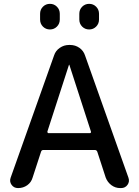

<svg xmlns="http://www.w3.org/2000/svg" viewBox="-20 -960 711 980"><path d="M485.4 -889.6V-860.4Q485.4 -838.9 470.7 -824.2Q456.1 -809.6 435.1 -809.6Q414.1 -809.6 399.4 -824.2Q384.8 -838.9 384.8 -860.4V-889.6Q384.8 -911.1 399.4 -925.8Q414.1 -940.4 435.1 -940.4Q456.1 -940.4 470.7 -925.8Q485.4 -911.1 485.4 -889.6ZM184.6 -889.6Q184.6 -911.1 199.2 -925.8Q213.9 -940.4 234.9 -940.4Q255.9 -940.4 270.5 -925.8Q285.2 -911.1 285.2 -889.6V-860.4Q285.2 -838.9 270.5 -824.2Q255.9 -809.6 234.9 -809.6Q213.9 -809.6 199.2 -824.2Q184.6 -838.9 184.6 -860.4ZM221.7 -288.1Q221.7 -285.2 223.1 -282.7Q224.6 -280.3 227.5 -280.3H438.5Q441.4 -280.3 443.4 -282.7Q445.3 -285.2 444.3 -288.1L334 -628.9Q334 -629.9 333 -629.9Q332 -629.9 332 -628.9ZM72.3 0Q50.8 0 39.1 -16.6Q27.3 -33.2 34.2 -52.7L255.9 -676.8Q263.7 -701.2 285.2 -715.8Q306.6 -730.5 332 -730.5H337.9Q364.3 -730.5 385.3 -715.8Q406.2 -701.2 414.1 -676.8L635.7 -52.7Q642.6 -33.2 630.9 -16.6Q619.1 0 597.7 0H593.8Q568.4 0 548.3 -15.1Q528.3 -30.3 519.5 -53.7L476.6 -185.5Q473.6 -193.4 465.8 -194.3H200.2Q192.4 -194.3 189.5 -185.5L146.5 -53.7Q139.6 -29.3 119.1 -14.6Q98.6 0 72.3 0Z"/></svg>

Font: Rounded Mgen+ 2p medium
Style: Regular
Weight: 500
Designer: [Source Han Sans]
Ryoko NISHIZUKA  (kana & ideographs); Paul D. Hunt (Latin, Greek & Cyrillic); Wenlong ZHANG  (bopomofo
Version: Version 1.059.20150602